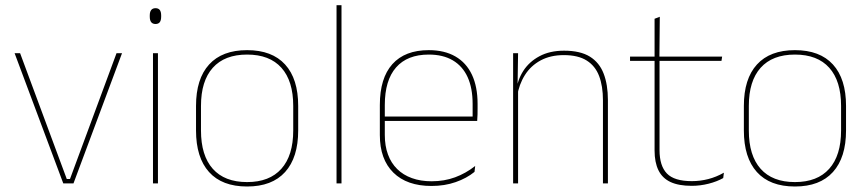

<svg xmlns="http://www.w3.org/2000/svg" viewBox="-20 -684 3234 716"><path d="M229 -16.5H241L414.5 -485.5H435L254 0H216L34.5 -485.5H55Z M569 0H550.5V-485.5H569ZM560 -594.5Q549.5 -594.5 544 -601.2Q538.5 -608 538.5 -622V-626.5Q538.5 -640 544 -646.8Q549.5 -653.5 560 -653.5Q570.5 -653.5 575.8 -646.8Q581 -640 581 -626.5V-622Q581 -608 575.8 -601.2Q570.5 -594.5 560 -594.5Z M901.5 11.5Q808 11.5 759.5 -42.5Q711 -96.5 711 -197.5V-289Q711 -390 759.8 -443.5Q808.5 -497 901.5 -497Q994.5 -497 1043.2 -443.5Q1092 -390 1092 -289V-197.5Q1092 -96.5 1043.2 -42.5Q994.5 11.5 901.5 11.5ZM901.5 -5Q985 -5 1029.2 -54.5Q1073.5 -104 1073.5 -197.5V-289Q1073.5 -382 1029.5 -431.2Q985.5 -480.5 901.5 -480.5Q817.5 -480.5 773.5 -431.2Q729.5 -382 729.5 -289V-197.5Q729.5 -104 773.5 -54.5Q817.5 -5 901.5 -5Z M1253.5 0H1235V-664.5H1253.5Z M1589 9.5Q1497.5 9.5 1447 -40.2Q1396.5 -90 1396.5 -180.5V-292.5Q1396.5 -392.5 1443.2 -444.8Q1490 -497 1579 -497Q1637.5 -497 1678.2 -473.5Q1719 -450 1740 -405.2Q1761 -360.5 1761 -296.5V-279.5Q1761 -268.5 1760.8 -257.5Q1760.5 -246.5 1759.5 -233H1742.5Q1742.5 -250.5 1742.5 -266.5Q1742.5 -282.5 1742.5 -296Q1742.5 -355.5 1723.8 -396.5Q1705 -437.5 1668.5 -459Q1632 -480.5 1579 -480.5Q1499 -480.5 1457 -432.5Q1415 -384.5 1415 -292.5V-243.5V-239.5V-181Q1415 -140 1426.8 -108Q1438.5 -76 1461 -53.8Q1483.5 -31.5 1516 -19.8Q1548.5 -8 1589.5 -8Q1637 -8 1677 -22.8Q1717 -37.5 1752 -65L1749.5 -43Q1720 -19 1679 -4.8Q1638 9.5 1589 9.5ZM1753 -233H1405V-249.5H1753Z M2247 0H2228.5V-310Q2228.5 -363 2214.2 -400.5Q2200 -438 2168 -458.2Q2136 -478.5 2082.5 -478.5Q2033 -478.5 1996.2 -458.8Q1959.5 -439 1937.5 -404.2Q1915.5 -369.5 1908.5 -325L1899.5 -344H1905Q1909.5 -385 1931.2 -419.2Q1953 -453.5 1991.5 -474.2Q2030 -495 2083.5 -495Q2144 -495 2179.8 -472.8Q2215.5 -450.5 2231.2 -409.2Q2247 -368 2247 -311ZM1912 0H1893.5V-485.5H1912L1910 -358.5H1912Z M2559.5 9Q2511 9 2480.5 -5.2Q2450 -19.5 2435.5 -49Q2421 -78.5 2421 -123V-462.5H2439.5V-124.5Q2439.5 -65.5 2467 -37Q2494.5 -8.5 2560 -8.5Q2591 -8.5 2621.2 -16.2Q2651.5 -24 2679.5 -40L2677 -20Q2654 -7 2622.8 1Q2591.5 9 2559.5 9ZM2670.5 -457H2329.5V-473H2673ZM2439 -468H2421V-614L2440.5 -621.5Z M2944.5 11.5Q2851 11.5 2802.5 -42.5Q2754 -96.5 2754 -197.5V-289Q2754 -390 2802.8 -443.5Q2851.5 -497 2944.5 -497Q3037.5 -497 3086.2 -443.5Q3135 -390 3135 -289V-197.5Q3135 -96.5 3086.2 -42.5Q3037.5 11.5 2944.5 11.5ZM2944.5 -5Q3028 -5 3072.2 -54.5Q3116.5 -104 3116.5 -197.5V-289Q3116.5 -382 3072.5 -431.2Q3028.5 -480.5 2944.5 -480.5Q2860.5 -480.5 2816.5 -431.2Q2772.5 -382 2772.5 -289V-197.5Q2772.5 -104 2816.5 -54.5Q2860.5 -5 2944.5 -5Z"/></svg>

Font: Anek Devanagari Medium Thin
Style: Regular
Weight: 250
Version: Version 1.003